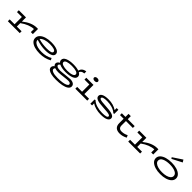

<svg xmlns="http://www.w3.org/2000/svg" viewBox="655 -3200 5827 5827"><g transform="rotate(45 3568.0 -287.0)"><path d="M885 -482V-260H799V-392Q705 -390 598 -348Q491 -306 380 -226V-79H583V0H72V-79H282V-392H72V-471H380V-294Q617 -483 833 -483Z M1834 -82Q1668 14 1446 14Q1326 14 1228.5 -14Q1131 -42 1074 -96.5Q1017 -151 1017 -229Q1017 -306 1075 -364Q1133 -422 1233.5 -453Q1334 -484 1457 -484Q1621 -484 1716 -442Q1811 -400 1811 -323Q1811 -250 1726.5 -213Q1642 -176 1490 -176Q1317 -176 1112 -242V-232Q1112 -181 1156.5 -142.5Q1201 -104 1279.5 -83.5Q1358 -63 1458 -63Q1561 -63 1645 -85.5Q1729 -108 1800 -150ZM1133 -299Q1220 -273 1313 -260.5Q1406 -248 1491 -248Q1602 -248 1657.5 -265.5Q1713 -283 1713 -325Q1713 -367 1647 -390Q1581 -413 1465 -413Q1355 -413 1263 -383Q1171 -353 1133 -299Z M2845 32Q2845 94 2783 137.5Q2721 181 2610.5 203Q2500 225 2357 225Q2232 225 2148 204.5Q2064 184 2023 148Q1982 112 1982 65Q1982 32 1998.5 6Q2015 -20 2042 -38Q2000 -73 2000 -119Q2000 -153 2023.5 -181.5Q2047 -210 2083 -228Q2044 -265 2044 -315Q2044 -397 2145.5 -440.5Q2247 -484 2406 -484Q2551 -484 2644 -450Q2658 -523 2711.5 -562Q2765 -601 2834 -605V-519Q2722 -517 2690 -429Q2769 -385 2769 -315Q2769 -231 2664.5 -188Q2560 -145 2397 -145Q2316 -145 2246.5 -158Q2177 -171 2130 -195Q2088 -168 2088 -134Q2088 -102 2128.5 -82Q2169 -62 2257 -62Q2308 -62 2456 -80Q2604 -98 2654 -98Q2742 -98 2793.5 -64.5Q2845 -31 2845 32ZM2142 -315Q2142 -265 2215.5 -238.5Q2289 -212 2406 -212Q2524 -212 2598 -238.5Q2672 -265 2672 -315Q2672 -366 2599 -391Q2526 -416 2406 -416Q2288 -416 2215 -391Q2142 -366 2142 -315ZM2747 39Q2747 -21 2643 -21Q2615 -21 2567.5 -16Q2520 -11 2470 -5Q2412 2 2351 8Q2290 14 2250 14Q2160 14 2099 -8Q2074 15 2074 47Q2074 93 2145.5 122.5Q2217 152 2356 152Q2477 152 2565 138Q2653 124 2700 98.5Q2747 73 2747 39Z M3129 -638Q3129 -665 3153.5 -682.5Q3178 -700 3217 -700Q3257 -700 3280.5 -683Q3304 -666 3304 -638Q3304 -611 3281 -594.5Q3258 -578 3217 -578Q3178 -578 3153.5 -595Q3129 -612 3129 -638ZM3480 -79V0H2969V-79H3179V-392H2969V-471H3277V-79Z M4376 -129Q4376 -61 4296 -24Q4216 13 4065 13Q3955 13 3854 -14.5Q3753 -42 3687 -88V0H3613V-182L3648 -189Q3712 -123 3824.5 -88.5Q3937 -54 4062 -54Q4169 -54 4223 -70Q4277 -86 4277 -121Q4277 -145 4249 -159Q4221 -173 4154 -181.5Q4087 -190 3966 -196Q3780 -204 3698.5 -238.5Q3617 -273 3617 -342Q3617 -408 3691 -446.5Q3765 -485 3916 -485Q4122 -485 4271 -384V-471H4345V-295L4311 -289Q4242 -354 4138 -386Q4034 -418 3919 -418Q3717 -418 3717 -349Q3717 -327 3743.5 -314Q3770 -301 3834 -292.5Q3898 -284 4017 -278Q4147 -271 4225 -254Q4303 -237 4339.5 -207Q4376 -177 4376 -129Z M5123 -53Q5003 13 4877 13Q4766 13 4708 -41.5Q4650 -96 4650 -204V-392H4493V-471H4650V-602H4748V-471H5045V-392H4748V-205Q4748 -73 4881 -73Q4989 -73 5089 -126Z M6052 -482V-260H5966V-392Q5872 -390 5765 -348Q5658 -306 5547 -226V-79H5750V0H5239V-79H5449V-392H5239V-471H5547V-294Q5784 -483 6000 -483Z M6184 -237Q6184 -315 6243 -371Q6302 -427 6402 -455.5Q6502 -484 6624 -484Q6743 -484 6842 -455Q6941 -426 6999.5 -370Q7058 -314 7058 -237Q7058 -160 7000 -103Q6942 -46 6842 -16Q6742 14 6620 13Q6500 14 6400.5 -16.5Q6301 -47 6242.5 -103.5Q6184 -160 6184 -237ZM6955 -237Q6955 -318 6861 -361.5Q6767 -405 6620 -405Q6473 -404 6379.5 -361Q6286 -318 6286 -237Q6286 -184 6330 -145Q6374 -106 6450 -86Q6526 -66 6620 -66Q6715 -66 6791 -86Q6867 -106 6911 -145Q6955 -184 6955 -237ZM6535 -556 6857 -722 6809 -799 6506 -598Z"/></g></svg>

Font: BioRhyme Expanded
Style: Regular
Weight: 400
Width: 7
Designer: Aoife Mooney
Foundry: Aoife Mooney Type
Version: Version 1.001